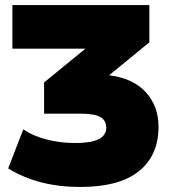

<svg xmlns="http://www.w3.org/2000/svg" viewBox="-20 -725 665 757"><path d="M295.9 12.2Q130.9 12.2 12.2 -61L71.8 -214.8Q108.9 -189.5 162.8 -175.3Q216.8 -161.1 277.8 -161.1Q398.9 -161.1 398.9 -221.2Q398.9 -250.5 375.5 -263.7Q352.1 -276.9 294.9 -276.9H153.8V-399.9L316.9 -533.2H28.8V-705.1H568.8V-558.1L410.2 -428.2Q503.4 -417 554.2 -362.1Q605 -307.1 605 -225.1Q605 -111.8 527.3 -49.8Q449.7 12.2 295.9 12.2Z"/></svg>

Font: Mulish ExtraBlack
Style: Regular
Weight: 1000
Designer: Vernon Adams
Foundry: Vernon Adams
Version: Version 3.603; ttfautohint (v1.8.3)